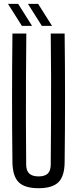

<svg xmlns="http://www.w3.org/2000/svg" viewBox="-20 -975 402 1002"><path d="M181.2 7.2Q108.8 7.2 77.4 -24.2Q46 -55.6 44.9 -127.8Q42.9 -295.5 42.9 -464Q42.9 -632.4 44.9 -800H117.4Q116.2 -688.4 115.6 -573.2Q114.9 -458.1 115.3 -343.3Q115.6 -228.5 116.6 -116.5Q116.6 -84.4 132.6 -69.4Q148.6 -54.4 181.2 -54.4Q214.3 -54.4 229.5 -69.4Q244.8 -84.4 244.8 -116.5Q245.8 -228.5 246.3 -343.3Q246.9 -458.1 246.6 -573.2Q246.4 -688.4 244.8 -800H317.3Q319.4 -632.4 319.4 -464Q319.4 -295.5 317.3 -127.8Q316.6 -55.6 285 -24.2Q253.5 7.2 181.2 7.2ZM198.4 -840 125.9 -954.8H179L251.5 -840ZM94.2 -840 21.7 -954.8H74.8L147.3 -840Z"/></svg>

Font: Big Shoulders Display SC Thin
Style: Regular
Weight: 100
Designer: Patric King
Foundry: XO Type Co
Version: Version 2.002